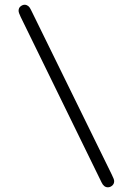

<svg xmlns="http://www.w3.org/2000/svg" viewBox="-20 -714 565 817"><path d="M59.1 -668Q59.1 -680.2 67.6 -687Q76.2 -693.8 85 -693.8Q89.8 -693.8 94 -691.9Q98.1 -689.9 100.6 -688Q103 -686 106 -682.1Q108.9 -678.2 109.9 -675.5Q110.8 -672.9 113.5 -668.5Q116.2 -664.1 116.2 -663.1L455.1 27.8Q466.3 49.8 465.8 57.1Q465.8 68.4 457.5 75.7Q449.2 83 439 83Q421.9 83 412.1 62L67.9 -642.1Q59.1 -660.2 59.1 -668Z"/></svg>

Font: CMU Typewriter Text
Style: Light
Weight: 200
Version: Version 0.7.0